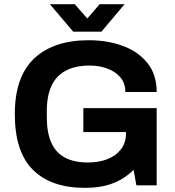

<svg xmlns="http://www.w3.org/2000/svg" viewBox="-20 -892 842 924"><path d="M388 12Q226.2 12 138.7 -74.5Q51.3 -161 51.3 -343.2Q51.3 -523.1 144.7 -610.8Q238.1 -698.4 406.7 -698.4Q496.7 -698.4 570.6 -671.4Q644.5 -644.3 689.2 -589.1Q734 -533.8 734 -449.2H583.3Q583.3 -490.9 559.8 -519.1Q536.3 -547.2 497.4 -561.8Q458.5 -576.5 411.8 -576.5Q342.6 -576.5 296.5 -552Q250.4 -527.5 227.9 -479.1Q205.3 -430.7 205.3 -358V-327.7Q205.3 -253.4 227.1 -205Q248.9 -156.6 293 -133.3Q337.1 -110 402.4 -110Q456.2 -110 497.4 -126.3Q538.7 -142.7 562.5 -174Q586.4 -205.4 586.4 -250.2V-256.5H381.1V-371.5H734V0H636.4L623 -74.3Q592.8 -45.1 558.2 -26Q523.5 -6.8 481.9 2.6Q440.2 12 388 12ZM220.3 -871.7H339.8L428.3 -771L371.8 -770.2L459.5 -871.7H579.4L468.1 -739.5H332.4Z"/></svg>

Font: Archivo Variable SemiBold
Style: Regular
Weight: 600
Designer: Hector Gatti
Foundry: Omnibus-Type
Version: Version 2.001